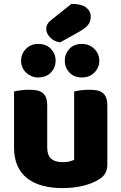

<svg xmlns="http://www.w3.org/2000/svg" viewBox="-20 -948 622 984"><path d="M346 -928Q398 -928 421.5 -909.5Q445 -891 445 -863Q445 -837 431 -820Q417 -803 385 -785L289 -731Q259 -734 238 -755Q217 -776 217 -800Q217 -826 243 -846ZM52 -479Q62 -482 83.5 -485Q105 -488 128 -488Q150 -488 167.5 -485Q185 -482 197 -473Q209 -464 215.5 -448.5Q222 -433 222 -408V-193Q222 -152 242 -134.5Q262 -117 300 -117Q323 -117 337.5 -121Q352 -125 360 -129V-479Q370 -482 391.5 -485Q413 -488 436 -488Q458 -488 475.5 -485Q493 -482 505 -473Q517 -464 523.5 -448.5Q530 -433 530 -408V-104Q530 -54 488 -29Q453 -7 404.5 4.5Q356 16 299 16Q245 16 199.5 4Q154 -8 121 -33Q88 -58 70 -97.5Q52 -137 52 -193ZM88 -637Q88 -672 113 -697.5Q138 -723 175 -723Q217 -723 241 -697.5Q265 -672 265 -637Q265 -602 241 -576.5Q217 -551 175 -551Q157 -551 141 -558Q125 -565 113 -576.5Q101 -588 94.5 -603.5Q88 -619 88 -637ZM312 -637Q312 -672 335.5 -697.5Q359 -723 401 -723Q420 -723 436 -716Q452 -709 464 -697Q476 -685 482.5 -669.5Q489 -654 489 -637Q489 -602 464 -576.5Q439 -551 401 -551Q359 -551 335.5 -576.5Q312 -602 312 -637Z"/></svg>

Font: Baloo Bhai
Style: Regular
Weight: 400
Designer: Supriya Tembe, Noopur Datye and Ek Type
Foundry: Ek Type
Version: Version 1.100;PS 1.000;hotconv 1.0.88;makeotf.lib2.5.647800;